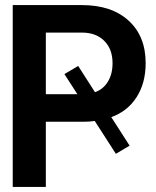

<svg xmlns="http://www.w3.org/2000/svg" viewBox="-20 -734 612 754"><path d="M30 0V-714H302Q418 -714 485 -653Q552 -592 552 -486Q552 -408 516.5 -352.5Q481 -297 417 -274L489 -162L435 -130L352 -259Q333 -256 313 -256H160V0ZM284 -364 233 -443 287 -475 353 -372Q385 -383 403.5 -413Q422 -443 422 -486Q422 -541 389.5 -573.5Q357 -606 302 -606H160V-364Z"/></svg>

Font: Non Bureau Medium
Style: Regular
Weight: 500
Designer: Jona Saucedo
Foundry: Non Foundry
Version: Version 1.000; ttfautohint (v1.8.4)